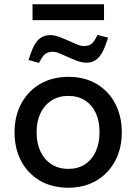

<svg xmlns="http://www.w3.org/2000/svg" viewBox="-20 -870 637 897"><path d="M299 7Q223 7 166.5 -26Q110 -59 79 -117.5Q48 -176 48 -252Q48 -328 79.5 -386.5Q111 -445 168 -478Q225 -511 300 -511Q376 -511 432 -477.5Q488 -444 518.5 -385.5Q549 -327 549 -252Q549 -176 517.5 -117.5Q486 -59 430 -26Q374 7 299 7ZM299 -81Q344 -81 376.5 -102Q409 -123 427 -161.5Q445 -200 445 -252Q445 -304 427.5 -342Q410 -380 377 -401Q344 -422 299 -422Q255 -422 221.5 -401Q188 -380 169.5 -342Q151 -304 151 -252Q151 -200 169.5 -161.5Q188 -123 221.5 -102Q255 -81 299 -81ZM132 -776V-850H466V-776ZM162 -576 113 -590 125 -624Q141 -669 162.5 -687.5Q184 -706 213 -706Q234 -706 257 -697.5Q280 -689 304 -678Q324 -669 341 -662Q358 -655 372 -655Q389 -655 401 -661Q413 -667 423 -684L436 -707L485 -694L473 -659Q457 -615 435.5 -596Q414 -577 385 -577Q364 -577 341 -585.5Q318 -594 294 -605Q274 -614 257 -621Q240 -628 226 -628Q210 -628 197.5 -621.5Q185 -615 175 -599Z"/></svg>

Font: REM
Style: Regular
Weight: 400
Designer: Octavio Pardo
Foundry: Ashler Design
Version: Version 1.005;gftools[0.9.28]